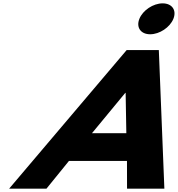

<svg xmlns="http://www.w3.org/2000/svg" viewBox="-20 -1123 1059 1143"><path d="M948.2 -1103C892.1 -1103 830.4 -1062 809.8 -1011C789.2 -960 817.8 -919 873.8 -919C930 -919 991.6 -960 1012.2 -1011C1032.8 -1062 1004.3 -1103 948.2 -1103ZM925.5 -825H734.1L34.5 0H256.7L390.5 -165H735.9L736.3 0H958.5ZM732.1 -330H527.5L725.7 -570H727.9Z"/></svg>

Font: Hussar
Style: BdWideOblFour
Weight: 700
Foundry: Cannot Into Space Fonts
Version: Version 2.00